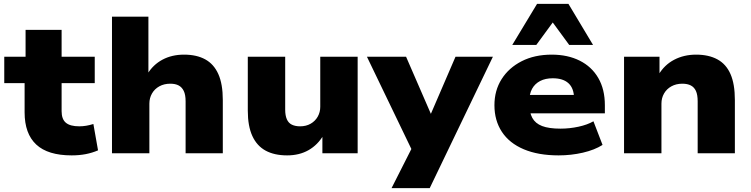

<svg xmlns="http://www.w3.org/2000/svg" viewBox="-20 -791 3878 991"><path d="M350 11Q227 11 167 -45Q107 -101 107 -211V-362H2V-498H112V-637H298V-498H469V-362H298V-217Q298 -176 320 -157.5Q342 -139 389 -139Q407 -139 425 -142Q443 -145 462 -151L486 -15Q456 -2 422.5 4.5Q389 11 350 11Z M558 0V-705H746V-409H741Q770 -457 818.5 -483Q867 -509 930 -509Q995 -509 1039.5 -484.5Q1084 -460 1107 -408.5Q1130 -357 1130 -275V0H938V-268Q938 -302 928.5 -321.5Q919 -341 902 -350Q885 -359 859 -359Q827 -359 802.5 -345.5Q778 -332 764.5 -308.5Q751 -285 751 -256V0Z M1462 11Q1396 11 1351 -13.5Q1306 -38 1282.5 -89Q1259 -140 1259 -220V-498H1452V-225Q1452 -195 1460.5 -175.5Q1469 -156 1486.5 -147.5Q1504 -139 1529 -139Q1560 -139 1583.5 -152.5Q1607 -166 1620 -189Q1633 -212 1633 -240V-498H1826V0H1644V-94H1650Q1620 -43 1572.5 -16Q1525 11 1462 11Z M2001 180 2123 -61V19L1874 -498H2076L2215 -178H2193L2331 -498H2524L2198 180Z M2863 11Q2758 11 2683.5 -20.5Q2609 -52 2570.5 -110.5Q2532 -169 2532 -248Q2532 -324 2569 -382.5Q2606 -441 2672.5 -475Q2739 -509 2828 -509Q2910 -509 2972 -478Q3034 -447 3068 -388.5Q3102 -330 3102 -248V-206H2689V-301H2960L2943 -285Q2942 -336 2914 -361.5Q2886 -387 2833 -387Q2795 -387 2768 -373Q2741 -359 2726.5 -333Q2712 -307 2712 -268V-255Q2712 -211 2727.5 -182.5Q2743 -154 2778 -140.5Q2813 -127 2873 -127Q2920 -127 2966 -137Q3012 -147 3043 -165L3090 -43Q3049 -17 2988.5 -3Q2928 11 2863 11ZM2624 -559 2752 -771H2914L3041 -559H2918L2833 -675L2748 -559Z M3201 0V-498H3384V-405H3379Q3409 -456 3459.5 -482.5Q3510 -509 3573 -509Q3638 -509 3683 -484.5Q3728 -460 3750.5 -408.5Q3773 -357 3773 -275V0H3581V-268Q3581 -302 3572 -321.5Q3563 -341 3545.5 -350Q3528 -359 3502 -359Q3470 -359 3445.5 -345.5Q3421 -332 3407.5 -308.5Q3394 -285 3394 -256V0Z"/></svg>

Font: Nunito Sans 10pt SemiExpanded Black
Style: Regular
Weight: 900
Width: 6
Designer: Vernon Adams
Foundry: Vernon Adams
Version: Version 3.101;gftools[0.9.27]